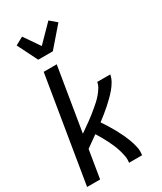

<svg xmlns="http://www.w3.org/2000/svg" viewBox="-241 -1076 983 1162"><g transform="rotate(-30 250.0 -495.0)"><path d="M6 0 127 -735H218L145 -292Q162 -304 179 -316Q196 -328 213 -340Q230 -352 246 -365Q262 -378 278.5 -391.5Q295 -405 310 -419Q325 -433 338.5 -449Q352 -465 363 -483Q374 -501 377 -520H468Q464 -497 451.5 -475Q439 -453 422.5 -433.5Q406 -414 388 -396.5Q370 -379 351 -362Q332 -345 312.5 -329.5Q293 -314 272 -298Q287 -276 301 -253.5Q315 -231 328 -207.5Q341 -184 352.5 -159.5Q364 -135 373.5 -109.5Q383 -84 389 -56.5Q395 -29 390 0H299Q303 -24 298.5 -47Q294 -70 287.5 -91.5Q281 -113 272 -134Q263 -155 253 -174.5Q243 -194 232 -213.5Q221 -233 209 -252Q189 -238 169 -223.5Q149 -209 129 -195L97 0ZM135 -815 65 -955 120 -985 195 -876 307 -990 354 -950 237 -815Z"/></g></svg>

Font: Iosevka Term Curly Md Obl
Style: Regular
Weight: 500
Italic angle: -9°
Designer: Belleve Invis
Foundry: Belleve Invis
Version: Version 32.3.0